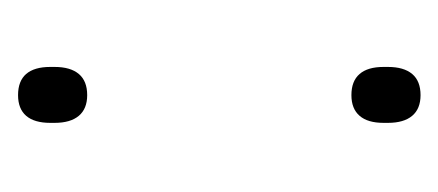

<svg xmlns="http://www.w3.org/2000/svg" viewBox="-160 -330 497 218"><g transform="rotate(-90 89.0 -221.5)"><path d="M89.5 7Q74 7 66 -2.5Q58 -12 58 -30V-35Q58 -53 66 -62.2Q74 -71.5 89.5 -71.5Q105.5 -71.5 113.5 -62.2Q121.5 -53 121.5 -35V-30Q121.5 -12 113.5 -2.5Q105.5 7 89.5 7ZM89.5 -371.5Q74 -371.5 66 -381Q58 -390.5 58 -408.5V-413.5Q58 -431.5 66 -440.8Q74 -450 89.5 -450Q105.5 -450 113.5 -440.8Q121.5 -431.5 121.5 -413.5V-408.5Q121.5 -390.5 113.5 -381Q105.5 -371.5 89.5 -371.5Z"/></g></svg>

Font: Anek Devanagari ExtraLight
Style: Regular
Weight: 250
Designer: Kailash Malviya (Devanagari) & Yesha Goshar (Latin)
Foundry: Ek Type
Version: Version 1.003